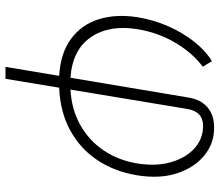

<svg xmlns="http://www.w3.org/2000/svg" viewBox="-70 -523 797 697"><g transform="rotate(90 328.5 -174.5)"><path d="M222.7 204.1 255.4 9.3Q173.3 4.4 121.6 -33.4Q69.8 -71.3 50 -134Q30.3 -196.8 42.5 -274.9Q51.8 -332.5 74.7 -385.3Q97.7 -438 130.4 -479.7Q163.1 -521.5 202.1 -545.4L222.2 -512.2Q172.9 -475.6 136 -413.8Q99.1 -352.1 86.4 -277.8Q68.8 -174.8 114.3 -106.9Q159.7 -39.1 262.2 -31.7L334 -459.5Q341.3 -505.4 369.9 -529.5Q398.4 -553.7 443.8 -553.2Q500 -553.7 544.2 -517.8Q588.4 -481.9 609.1 -418.7Q629.9 -355.5 616.2 -272.9Q603 -192.9 562.3 -130.9Q521.5 -68.8 454.8 -31.7Q388.2 5.4 298.3 9.3L266.1 204.1ZM305.2 -31.7Q378.9 -36.1 435.3 -68.4Q491.7 -100.6 526.9 -153.6Q562 -206.5 573.2 -273.4Q584.5 -342.3 568.8 -396.5Q553.2 -450.7 518.6 -481.9Q483.9 -513.2 437 -513.2Q384.8 -513.2 375.5 -455.6Z"/></g></svg>

Font: Inter Extra Light
Style: Italic
Weight: 200
Italic angle: -9.39999°
Designer: Rasmus Andersson
Foundry: rsms
Version: Version 4.000;git-3c8e0fc